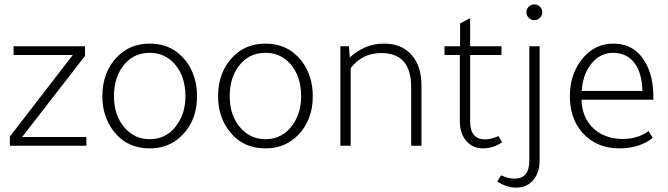

<svg xmlns="http://www.w3.org/2000/svg" viewBox="-20 -665 3049 876"><path d="M374 0H25V-42L312 -414H42V-454H368V-410L81 -40H374Z M663 -466Q766 -466 828 -387Q879 -320 879 -226Q879 -118 813 -50Q754 12 663 12Q559 12 498 -67Q447 -133 447 -226Q447 -335 513 -404Q572 -466 663 -466ZM663 -424Q584 -424 538 -359Q500 -305 500 -226Q500 -137 550 -81Q595 -30 663 -30Q741 -30 787 -95Q826 -149 826 -226Q826 -317 777 -373Q732 -424 663 -424Z M1191 -466Q1294 -466 1356 -387Q1407 -320 1407 -226Q1407 -118 1341 -50Q1282 12 1191 12Q1087 12 1026 -67Q975 -133 975 -226Q975 -335 1041 -404Q1100 -466 1191 -466ZM1191 -424Q1112 -424 1066 -359Q1028 -305 1028 -226Q1028 -137 1078 -81Q1123 -30 1191 -30Q1269 -30 1315 -95Q1354 -149 1354 -226Q1354 -317 1305 -373Q1260 -424 1191 -424Z M1576 -403Q1645 -466 1732 -466Q1814 -466 1859 -413Q1903 -363 1903 -272V0H1856V-267Q1856 -423 1720 -423Q1632 -423 1580 -354V0H1533V-454H1572Z M2125 -414V-111Q2125 -29 2193 -29Q2220 -29 2254 -44L2271 -16Q2230 12 2184 12Q2137 12 2107.5 -22Q2078 -56 2078 -111V-414H2008V-454H2079V-558L2125 -582V-454H2268V-414Z M2382 -609Q2382 -624 2392.5 -634.5Q2403 -645 2418 -645Q2433 -645 2443.5 -634.5Q2454 -624 2454 -609Q2454 -594 2443.5 -583.5Q2433 -573 2418 -573Q2403 -573 2392.5 -583.5Q2382 -594 2382 -609ZM2442 -454V68Q2442 123 2412.5 157Q2383 191 2336 191Q2290 191 2249 163L2266 135Q2300 150 2327 150Q2395 150 2395 68V-454Z M2961 -210H2633Q2635 -127 2691 -76Q2743 -31 2822 -31Q2889 -31 2939 -67L2958 -36Q2898 12 2806 12Q2701 12 2637 -60Q2580 -125 2580 -225Q2580 -331 2641 -402Q2697 -466 2778 -466Q2875 -466 2924 -381Q2961 -317 2961 -224ZM2634 -250H2911Q2909 -333 2874 -378.5Q2839 -424 2777 -424Q2719 -424 2679 -375.5Q2639 -327 2634 -250Z"/></svg>

Font: TajawalTap
Style: Regular
Weight: 300
Designer: Boutros Fonts
Foundry: Created by Boutros International 2017
Version: Version 2.700